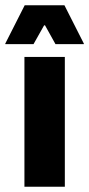

<svg xmlns="http://www.w3.org/2000/svg" viewBox="-41 -707 338 727"><path d="M204.5 0H51.5V-491.5H204.5ZM-21 -542 52.5 -687H203L276.5 -542V-540H169L129.5 -611H126L86 -540H-21Z"/></svg>

Font: Anek Malayalam
Style: Bold
Weight: 700
Version: Version 1.003